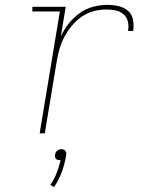

<svg xmlns="http://www.w3.org/2000/svg" viewBox="-20 -548 640 789"><path d="M143 0 226 -501H113V-520H250L230 -398Q242 -425 261.5 -450Q281 -475 306.5 -493.5Q332 -512 362 -520Q392 -528 421 -528Q444 -528 466.5 -523Q489 -518 505.5 -504Q522 -490 526.5 -467.5Q531 -445 527 -421H506Q510 -441 505.5 -459.5Q501 -478 487.5 -489.5Q474 -501 455.5 -505Q437 -509 418 -509Q391 -509 364.5 -502Q338 -495 314.5 -478.5Q291 -462 273 -439.5Q255 -417 242.5 -392.5Q230 -368 223 -341.5Q216 -315 212 -289L164 0ZM202 221 187 212Q203 188 213 162.5Q223 137 229 110H226Q221 110 217 109Q213 108 210 104.5Q207 101 206 96.5Q205 92 206 88Q207 83 209 79Q211 75 215 71.5Q219 68 223.5 66.5Q228 65 233 65Q238 65 241.5 66.5Q245 68 248 71.5Q251 75 252 79Q253 83 252 88Q247 122 235 156Q223 190 202 221Z"/></svg>

Font: Iosevka Etoile Thin
Style: Italic
Weight: 100
Italic angle: -9°
Designer: Belleve Invis
Foundry: Belleve Invis
Version: Version 22.1.2; ttfautohint (v1.8.4)